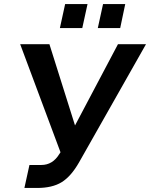

<svg xmlns="http://www.w3.org/2000/svg" viewBox="-20 -929 744 952"><path d="M101 3 126 -111H185Q241 -111 274 -165L280 -174L80 -710H225L352 -307L565 -710H704L372 -124Q332 -54 285.5 -25.5Q239 3 164 3ZM277 -790 303 -909H414L388 -790ZM465 -790 491 -909H601L576 -790Z"/></svg>

Font: Raleway
Style: Bold Italic
Weight: 700
Italic angle: -12°
Designer: Matt McInerney, Pablo Impallari, Rodrigo Fuenzalida
Foundry: Matt McInerney, Pablo Impallari, Rodrigo Fuenzalida
Version: Version 4.101;RELEASE